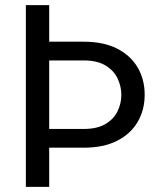

<svg xmlns="http://www.w3.org/2000/svg" viewBox="-20 -731 631 751"><path d="M172.4 -710.9V0H81.1V-710.9ZM307.6 -567.9Q384.8 -567.9 437.7 -541Q490.7 -514.2 518.3 -467.3Q545.9 -420.4 545.9 -360.4Q545.9 -300.8 518.3 -253.9Q490.7 -207 437.7 -180.2Q384.8 -153.3 307.6 -153.3H152.3V-226.6H307.6Q359.9 -226.6 392.3 -245.8Q424.8 -265.1 439.7 -295.7Q454.6 -326.2 454.6 -359.4Q454.6 -393.6 439.7 -424.6Q424.8 -455.6 392.3 -475.1Q359.9 -494.6 307.6 -494.6H171.4L127.4 -567.9Z"/></svg>

Font: Heebo
Style: Regular
Weight: 400
Designer: Oded Ezer
Foundry: Ezer Type House
Version: Version 3.100